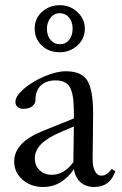

<svg xmlns="http://www.w3.org/2000/svg" viewBox="-20 -728 483 759"><path d="M216.3 -521.5Q172.9 -521.5 145 -548.1Q117.2 -574.7 117.2 -614.7Q117.2 -655.3 146.2 -681.4Q175.3 -707.5 216.3 -707.5Q257.8 -707.5 286.6 -679.9Q315.4 -652.3 315.4 -614.7Q315.4 -574.7 285.9 -548.1Q256.3 -521.5 216.3 -521.5ZM216.3 -553.2Q239.7 -553.2 253.4 -570.6Q267.1 -587.9 267.1 -614.7Q267.1 -642.1 252.7 -658.9Q238.3 -675.8 216.3 -675.8Q193.4 -675.8 179.4 -657.2Q165.5 -638.7 165.5 -614.7Q165.5 -587.4 179.9 -570.3Q194.3 -553.2 216.3 -553.2ZM151.4 11.2Q102.1 11.2 69.1 -17.6Q36.1 -46.4 36.1 -89.8Q36.1 -165 149.4 -210.4L272 -259.8V-285.2Q272 -356 256.3 -383.1Q240.7 -410.2 200.2 -410.2Q162.1 -410.2 141.1 -389.9Q120.1 -369.6 120.1 -332.5Q120.1 -317.4 106.9 -307.6Q93.8 -297.9 72.8 -297.9Q57.6 -297.9 49.3 -305.2Q41 -312.5 41 -325.7Q41 -348.1 74.5 -377Q107.9 -405.8 155.5 -426Q203.1 -446.3 240.7 -446.3Q301.8 -446.3 325 -409.9Q348.1 -373.5 348.1 -277.8Q348.1 -244.1 347.2 -183.1Q346.2 -122.1 346.2 -103Q345.7 -70.3 355 -52Q364.3 -33.7 380.9 -33.7Q402.8 -33.7 421.4 -60.1L436 -51.3Q415 11.2 353 11.2Q319.8 11.2 298.8 -7.1Q277.8 -25.4 272 -59.1Q223.6 11.2 151.4 11.2ZM117.7 -102.1Q117.7 -73.2 136.5 -55.2Q155.3 -37.1 185.1 -37.1Q233.4 -37.1 270 -86.9V-87.4Q270.5 -110.8 271 -157.7Q271.5 -204.6 272 -228L223.6 -207.5Q168.5 -184.1 143.1 -158.7Q117.7 -133.3 117.7 -102.1Z"/></svg>

Font: Elstob
Style: Regular
Weight: 400
Designer: Peter S. Baker
Version: Version 1.015